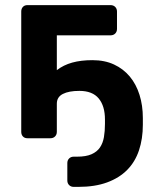

<svg xmlns="http://www.w3.org/2000/svg" viewBox="-20 -540 595 750"><path d="M87 0Q76 0 69.5 -7Q63 -14 63 -25V-495Q63 -506 69.5 -513Q76 -520 87 -520H412Q423 -520 430 -513Q437 -506 437 -495V-427Q437 -416 430 -409Q423 -402 412 -402H202V-266Q228 -286 262 -295.5Q296 -305 341 -305Q389 -305 425.5 -288Q462 -271 487 -241Q512 -211 525 -169.5Q538 -128 538 -79V-53Q538 2 523 47Q508 92 477 123.5Q446 155 398.5 172.5Q351 190 286 190H268Q257 190 250 183Q243 176 243 165V97Q243 86 250 79Q257 72 268 72H281Q316 72 337.5 62.5Q359 53 370.5 36Q382 19 386 -4.5Q390 -28 390 -56V-73Q390 -126 365.5 -155.5Q341 -185 290 -185Q249 -185 225.5 -173Q202 -161 202 -135V-25Q202 -14 195 -7Q188 0 177 0Z"/></svg>

Font: Fz Rubik SemBd
Style: Regular
Weight: 600
Designer: Hubert and Fischer
Foundry: Hubert and Fischer
Version: Vit hóa bi FontZin.com